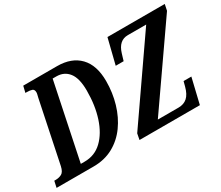

<svg xmlns="http://www.w3.org/2000/svg" viewBox="-140 -1008 1503 1303"><g transform="rotate(-30 611.0 -357.0)"><path d="M-19 0 -8 -50H3Q29 -50 50 -61Q71 -72 80 -113L179 -590Q182 -603 184.5 -613Q187 -623 187 -630Q187 -653 171.5 -658.5Q156 -664 130 -664H120L132 -714H397Q510 -714 572.5 -649Q635 -584 635 -460Q635 -369 610.5 -286Q586 -203 539.5 -138.5Q493 -74 425.5 -37Q358 0 271 0ZM235 -59Q315 -59 371.5 -113Q428 -167 458.5 -260Q489 -353 489 -470Q489 -566 454 -611Q419 -656 358 -656H329L205 -59ZM631 0 640 -47 1062 -656H918Q847 -656 821 -570L805 -517H743L792 -714H1241L1231 -666L808 -58H970Q1012 -58 1039 -82Q1066 -106 1080 -159L1090 -197H1151L1104 0Z"/></g></svg>

Font: Noto Serif ExtraCondensed
Style: Bold Italic
Weight: 700
Width: 2
Italic angle: -12°
Designer: Monotype Design Team
Foundry: Monotype Imaging Inc.
Version: Version 2.013; ttfautohint (v1.8.4.7-5d5b)